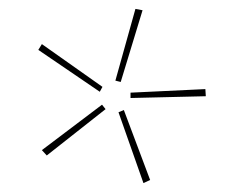

<svg xmlns="http://www.w3.org/2000/svg" viewBox="-20 -748 512 431"><path d="M239 -567 284 -728 300 -725 251 -564ZM66 -636 74 -649 210 -553 204 -542ZM273 -528V-540L441 -548L442 -532ZM74 -411 209 -513 217 -503 85 -399ZM246 -496 258 -501 317 -344 302 -337Z"/></svg>

Font: Ysabeau SC Thin
Style: Regular
Weight: 200
Designer: Christian Thalmann (Catharsis Fonts)
Version: Version 0.003